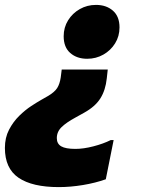

<svg xmlns="http://www.w3.org/2000/svg" viewBox="-48 -562 576 784"><path d="M308 -322Q266 -322 239 -345.5Q212 -369 212 -414Q212 -450 230 -479Q248 -508 278 -525Q308 -542 344 -542Q386 -542 413 -518.5Q440 -495 440 -450Q440 -414 422 -385Q404 -356 374 -339Q344 -322 308 -322ZM-28 42Q-28 0 -11 -32.5Q6 -65 30.5 -89Q55 -113 79.5 -129Q104 -145 120 -154L148 -170Q175 -186 185.5 -202.5Q196 -219 200 -246L204 -278H392L388 -242Q383 -194 362 -160.5Q341 -127 296 -102L260 -82Q223 -62 203.5 -43Q184 -24 184 2Q184 25 202 35.5Q220 46 260 46Q293 46 333.5 35.5Q374 25 404 10H416L384 170Q342 185 291 193.5Q240 202 192 202Q84 202 28 164Q-28 126 -28 42Z"/></svg>

Font: Kufam Black
Style: Italic
Weight: 900
Italic angle: -11°
Designer: Artur Schmal
Foundry: Original Type
Version: Version 1.301; ttfautohint (v1.8.3)